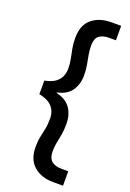

<svg xmlns="http://www.w3.org/2000/svg" viewBox="-175 -856 720 1062"><g transform="rotate(20 184.5 -325.5)"><path d="M287 145Q216 145 172 107Q128 69 128 -5Q128 -40 133.5 -65.5Q139 -91 144.5 -117Q150 -143 150 -180Q150 -204 140.5 -225.5Q131 -247 109.5 -262.5Q88 -278 48 -286V-366Q88 -374 109.5 -389.5Q131 -405 140.5 -426.5Q150 -448 150 -472Q150 -503 144.5 -529.5Q139 -556 133.5 -584Q128 -612 128 -647Q128 -722 172 -759Q216 -796 287 -796H344V-711H305Q266 -711 245.5 -694.5Q225 -678 225 -638Q225 -609 230 -582Q235 -555 240 -528Q245 -501 245 -468Q245 -416 219 -378Q193 -340 135 -328V-325Q193 -312 219 -274Q245 -236 245 -183Q245 -145 240 -118Q235 -91 230 -67Q225 -43 225 -14Q225 25 245.5 42.5Q266 60 305 60H344V145Z"/></g></svg>

Font: DM Sans 9pt 36pt Medium
Style: Regular
Weight: 500
Version: Version 4.004;gftools[0.9.30]